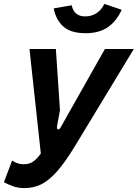

<svg xmlns="http://www.w3.org/2000/svg" viewBox="-70 -951 705 983"><path d="M56 12Q22 12 -5 2Q-32 -8 -50 -18L-8 -129Q5 -120 20 -115Q35 -110 51 -110Q80 -110 100 -124Q120 -138 139 -165L81 -700H216L237 -387L222 -305Q220 -290 227 -288.5Q234 -287 240 -298L467 -700H615L318 -210Q265 -122 222.5 -74Q180 -26 140.5 -7Q101 12 56 12ZM368 -781Q292 -781 254 -815.5Q216 -850 205 -908L297 -924Q303 -895 320.5 -881Q338 -867 366 -867Q400 -867 425.5 -884.5Q451 -902 464 -931L553 -901Q527 -843 482.5 -812Q438 -781 368 -781Z"/></svg>

Font: Finlandica SemiBold
Style: Italic
Weight: 600
Italic angle: -8°
Designer: Niklas Ekholm, Juho Hiilivirta, Jaakko Suomalainen
Foundry: Helsinki Type Studio
Version: Version 1.063